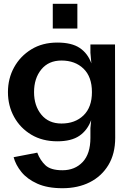

<svg xmlns="http://www.w3.org/2000/svg" viewBox="-20 -735 667 1015"><path d="M310 260Q231 260 177.5 236Q124 212 93.5 174.5Q63 137 52 96L177 72Q192 112 220 138.5Q248 165 310 165Q376 165 417 121.5Q458 78 458 -6V-58L462 -100Q442 -46 399.5 -17Q357 12 283 12Q204 12 145.5 -23Q87 -58 54.5 -117Q22 -176 22 -248Q22 -320 54.5 -379Q87 -438 145.5 -474Q204 -510 283 -510Q359 -510 401.5 -481.5Q444 -453 463 -400L458 -456V-500H588L589 -6Q589 78 553 137.5Q517 197 454.5 228.5Q392 260 310 260ZM305 -415Q237 -415 198.5 -368Q160 -321 160 -248Q160 -176 198.5 -129Q237 -82 305 -82Q377 -82 421.5 -125Q466 -168 466 -248Q466 -329 421.5 -372Q377 -415 305 -415ZM259 -584V-715H389V-584Z"/></svg>

Font: Panamera
Style: Bold
Weight: 700
Designer: Bastien Sozeau
Foundry: NBR — Bastien Sozeau
Version: Version 3.002; ttfautohint (v1.8.4.7-5d5b);gftools[0.9.33]